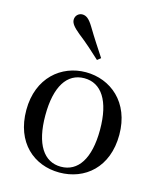

<svg xmlns="http://www.w3.org/2000/svg" viewBox="-123 -917 851 1021"><g transform="rotate(15 302.0 -407.0)"><path d="M301 15C441 15 558 -81 558 -261C558 -441 436 -537 301 -537C167 -537 46 -440 46 -261C46 -82 161 15 301 15ZM301 -17C207 -17 151 -101 151 -260C151 -420 207 -504 301 -504C395 -504 452 -420 452 -260C452 -101 395 -17 301 -17ZM359 -630C329 -676 298 -722 264 -779C242 -815 225 -829 203 -829C184 -829 165 -814 165 -790C165 -770 181 -751 214 -724C262 -687 301 -651 340 -615Z"/></g></svg>

Font: Noto Serif CJK SC Medium
Style: Regular
Weight: 500
Designer: Ryoko NISHIZUKA 西塚涼子 (kana & ideographs); Frank Grießhammer (Latin, Greek & Cyrillic); Wenlong ZHANG 张文龙 (bopomofo); San
Foundry: Adobe
Version: Version 2.001;hotconv 1.1.0;makeotfexe 2.6.0